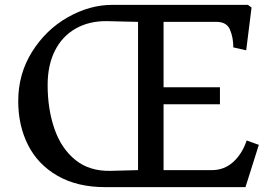

<svg xmlns="http://www.w3.org/2000/svg" viewBox="-20 -770 1130 790"><path d="M885 -341H653V-70H852Q902 -70 939 -103Q976 -136 995 -192L1045 -174L990 0H413Q298 0 217 -46.5Q136 -93 95.5 -173Q55 -253 55 -354Q55 -466 112 -557Q169 -648 259 -699Q349 -750 442 -750H1000L1015 -739L993 -563L940 -575Q940 -615 926.5 -647.5Q913 -680 871 -680H653V-411H885ZM435 -67 548 -70V-680L420 -683Q347 -684 291.5 -652.5Q236 -621 206 -561.5Q176 -502 176 -420Q176 -321 204 -240Q232 -159 290 -112Q348 -65 435 -67Z"/></svg>

Font: TMT Limkin
Style: Regular
Weight: 400
Designer: Gabriel Drozdov
Version: Version 1.000;Glyphs 3.1.2 (3151)